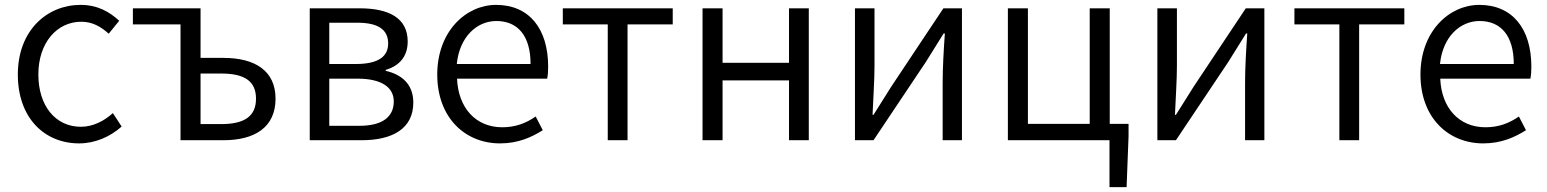

<svg xmlns="http://www.w3.org/2000/svg" viewBox="-20 -574 6331 786"><path d="M304 13C369 13 431 -14 478 -56L442 -111C408 -80 362 -55 311 -55C207 -55 137 -141 137 -269C137 -398 212 -485 313 -485C358 -485 393 -465 425 -436L468 -489C430 -524 381 -554 310 -554C173 -554 53 -450 53 -269C53 -91 162 13 304 13Z M719 0H895C1023 0 1108 -53 1108 -170C1108 -285 1023 -337 895 -337H801V-540H524V-474H719ZM801 -66V-273H885C981 -273 1028 -242 1028 -170C1028 -98 981 -66 885 -66Z M1248 0H1461C1586 0 1672 -47 1672 -154C1672 -233 1620 -270 1559 -284V-288C1614 -304 1649 -342 1649 -404C1649 -501 1571 -540 1452 -540H1248ZM1328 -312V-481H1443C1532 -481 1569 -450 1569 -396C1569 -344 1531 -312 1437 -312ZM1328 -59V-252H1444C1541 -252 1592 -217 1592 -159C1592 -95 1545 -59 1451 -59Z M2027 13C2101 13 2156 -12 2202 -41L2173 -97C2132 -69 2090 -53 2036 -53C1928 -53 1856 -132 1851 -252H2220C2223 -266 2224 -283 2224 -301C2224 -457 2146 -554 2011 -554C1887 -554 1770 -445 1770 -269C1770 -92 1884 13 2027 13ZM1850 -312C1861 -423 1932 -488 2012 -488C2100 -488 2152 -427 2152 -312Z M2468 0H2549V-474H2734V-540H2284V-474H2468Z M2856 0H2938V-245H3210V0H3291V-540H3210V-317H2938V-540H2856Z M3480 0H3556L3770 -320C3791 -353 3822 -403 3843 -437H3848C3843 -366 3839 -294 3839 -236V0H3918V-540H3842L3629 -220C3608 -187 3577 -137 3556 -104H3552C3555 -174 3560 -247 3560 -304V-540H3480Z M4522 192H4592L4600 -16V-67H4523V-540H4441V-67H4188V-540H4106V0H4522Z M4718 0H4794L5008 -320C5029 -353 5060 -403 5081 -437H5086C5081 -366 5077 -294 5077 -236V0H5156V-540H5080L4867 -220C4846 -187 4815 -137 4794 -104H4790C4793 -174 4798 -247 4798 -304V-540H4718Z M5463 0H5544V-474H5729V-540H5279V-474H5463Z M6052 13C6126 13 6181 -12 6227 -41L6198 -97C6157 -69 6115 -53 6061 -53C5953 -53 5881 -132 5876 -252H6245C6248 -266 6249 -283 6249 -301C6249 -457 6171 -554 6036 -554C5912 -554 5795 -445 5795 -269C5795 -92 5909 13 6052 13ZM5875 -312C5886 -423 5957 -488 6037 -488C6125 -488 6177 -427 6177 -312Z"/></svg>

Font: Noto Sans JP DemiLight
Style: Regular
Weight: 350
Designer: Ryoko NISHIZUKA 西塚涼子 (kana, bopomofo & ideographs); Paul D. Hunt (Latin, Greek & Cyrillic); Sandoll Communications 산돌커뮤니
Foundry: Adobe
Version: Version 2.004;hotconv 1.0.118;makeotfexe 2.5.65603